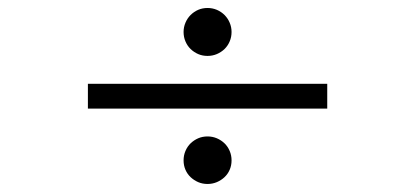

<svg xmlns="http://www.w3.org/2000/svg" viewBox="-20 -541 1040 481"><path d="M560.1 -139.2Q560.1 -126.5 555.4 -115.7Q550.8 -105 542.5 -97.2Q534.2 -89.4 523.2 -84.7Q512.2 -80.1 500 -80.1Q487.3 -80.1 476.6 -84.7Q465.8 -89.4 457.5 -97.2Q449.2 -105 444.6 -115.7Q439.9 -126.5 439.9 -139.2Q439.9 -151.9 444.6 -162.8Q449.2 -173.8 457.5 -181.9Q465.8 -189.9 476.6 -194.6Q487.3 -199.2 500 -199.2Q512.2 -199.2 523.2 -194.6Q534.2 -189.9 542.5 -181.9Q550.8 -173.8 555.4 -162.8Q560.1 -151.9 560.1 -139.2ZM200.2 -269V-331.1H799.8V-269ZM560.1 -460.9Q560.1 -448.2 555.4 -437.3Q550.8 -426.3 542.5 -418.2Q534.2 -410.2 523.2 -405.5Q512.2 -400.9 500 -400.9Q487.3 -400.9 476.6 -405.5Q465.8 -410.2 457.5 -418.2Q449.2 -426.3 444.6 -437.3Q439.9 -448.2 439.9 -460.9Q439.9 -473.1 444.6 -484.1Q449.2 -495.1 457.5 -503.4Q465.8 -511.7 476.6 -516.4Q487.3 -521 500 -521Q512.2 -521 523.2 -516.4Q534.2 -511.7 542.5 -503.4Q550.8 -495.1 555.4 -484.1Q560.1 -473.1 560.1 -460.9Z"/></svg>

Font: Charis SIL Eur
Style: Italic
Weight: 400
Italic angle: -11°
Foundry: SIL International
Version: Version 5.000